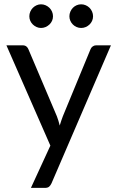

<svg xmlns="http://www.w3.org/2000/svg" viewBox="-20 -722 556 913"><path d="M507.5 -506.5 225 149.5Q220.5 159.5 213.8 165.5Q207 171.5 193 171.5H127L219.5 -29.5L10.5 -506.5H87.5Q99 -506.5 105.8 -500.8Q112.5 -495 115 -488L250.5 -169Q258.5 -148 264 -125Q271 -148.5 279 -169.5L410.5 -488Q413.5 -496 420.8 -501.2Q428 -506.5 437 -506.5ZM418 -666.5Q422.5 -656 422.5 -644.5Q422.5 -633 418 -623Q413.5 -613 405.8 -605.5Q398 -598 387.8 -593.5Q377.5 -589 366 -589Q354.5 -589 344.2 -593.5Q334 -598 326.5 -605.5Q319 -613 314.5 -623Q310 -633 310 -644.5Q310 -656 314.5 -666.5Q319 -677 326.5 -684.8Q334 -692.5 344.2 -697Q354.5 -701.5 366 -701.5Q377.5 -701.5 387.8 -697Q398 -692.5 405.8 -684.8Q413.5 -677 418 -666.5ZM175 -589Q164 -589 154 -593.5Q144 -598 136.2 -605.5Q128.5 -613 124 -623Q119.5 -633 119.5 -644.5Q119.5 -656 124 -666.5Q128.5 -677 136.2 -684.8Q144 -692.5 154 -697Q164 -701.5 175 -701.5Q186.5 -701.5 196.8 -697Q207 -692.5 215 -684.8Q223 -677 227.5 -666.5Q232 -656 232 -644.5Q232 -633 227.5 -623Q223 -613 215 -605.5Q207 -598 196.8 -593.5Q186.5 -589 175 -589Z"/></svg>

Font: Lato
Style: Regular
Weight: 400
Designer: Lukasz Dziedzic with Adam Twardoch and Botio Nikoltchev
Foundry: tyPoland Lukasz Dziedzic
Version: Version 2.010; 2014-09-01; http://www.latofonts.com/; ttfaut